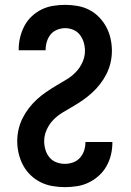

<svg xmlns="http://www.w3.org/2000/svg" viewBox="-20 -763 540 791"><path d="M247 8Q222 8 196 3.5Q170 -1 147 -12.5Q124 -24 105.5 -42Q87 -60 75 -82.5Q63 -105 57 -130.5Q51 -156 51 -181Q51 -206 56.5 -230Q62 -254 73 -276Q84 -298 99 -317.5Q114 -337 132 -353.5Q150 -370 170.5 -384Q191 -398 212 -410.5Q233 -423 254 -435.5Q275 -448 292 -465.5Q309 -483 319.5 -506Q330 -529 330 -553Q330 -571 325 -588Q320 -605 309.5 -619Q299 -633 282.5 -640Q266 -647 249 -647Q232 -647 215.5 -640.5Q199 -634 188.5 -621Q178 -608 173 -591.5Q168 -575 168 -558V-556H57V-560Q57 -585 63 -609.5Q69 -634 80.5 -656Q92 -678 110.5 -695.5Q129 -713 151.5 -724Q174 -735 199 -739Q224 -743 249 -743Q274 -743 299.5 -738.5Q325 -734 347.5 -722.5Q370 -711 388 -692.5Q406 -674 418 -651.5Q430 -629 435.5 -604Q441 -579 441 -554Q441 -529 435.5 -505Q430 -481 419 -459Q408 -437 393 -417.5Q378 -398 360 -381.5Q342 -365 322 -351Q302 -337 280.5 -324.5Q259 -312 238 -299.5Q217 -287 200 -269.5Q183 -252 172.5 -229Q162 -206 162 -182Q162 -164 167 -146.5Q172 -129 183.5 -115Q195 -101 212 -94.5Q229 -88 247 -88Q265 -88 281.5 -94Q298 -100 309.5 -113Q321 -126 326.5 -142.5Q332 -159 332 -177V-178H443V-175Q443 -150 437 -125Q431 -100 418.5 -78Q406 -56 387 -39Q368 -22 345.5 -11Q323 0 297.5 4Q272 8 247 8Z"/></svg>

Font: Iosevka Web
Style: Bold
Weight: 700
Monospace: yes
Designer: Belleve Invis
Foundry: Belleve Invis
Version: Version 28.0.3; ttfautohint (v1.8.3)